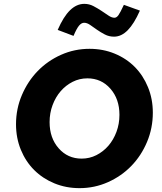

<svg xmlns="http://www.w3.org/2000/svg" viewBox="-20 -964 837 995"><path d="M772 -380Q772 -300 742 -228.5Q712 -157 660.5 -104Q609 -51 539.5 -20Q470 11 392 11Q322 11 261.5 -14Q201 -39 157 -83Q113 -127 88 -188Q63 -249 63 -320Q63 -400 93.5 -471.5Q124 -543 175.5 -596Q227 -649 296.5 -680Q366 -711 444 -711Q514 -711 574.5 -686Q635 -661 678.5 -617Q722 -573 747 -512Q772 -451 772 -380ZM599 -369Q599 -451 552 -504.5Q505 -558 433 -558Q392 -558 356.5 -540Q321 -522 294.5 -491.5Q268 -461 252.5 -419.5Q237 -378 237 -331Q237 -249 284 -195.5Q331 -142 403 -142Q444 -142 479.5 -160Q515 -178 541.5 -208.5Q568 -239 583.5 -280.5Q599 -322 599 -369ZM361 -778 279 -809Q309 -878 343 -911Q377 -944 417 -944Q442 -944 464 -932.5Q486 -921 505.5 -908Q525 -895 542 -883.5Q559 -872 573 -872Q584 -872 593.5 -885Q603 -898 622 -939L705 -909Q675 -841 642 -807.5Q609 -774 571 -774Q545 -774 523 -785.5Q501 -797 482.5 -810Q464 -823 447.5 -834.5Q431 -846 416 -846Q402 -846 389.5 -831Q377 -816 361 -778Z"/></svg>

Font: Red Hat Text
Style: Bold Italic
Weight: 700
Italic angle: -12°
Designer: Pentagram / MCKL
Foundry: Pentagram / MCKL
Version: Version 1.003; Red Hat Text Bold Italic